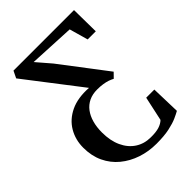

<svg xmlns="http://www.w3.org/2000/svg" viewBox="-223 -630 960 960"><g transform="rotate(-45 257.0 -150.0)"><path d="M302.5 233Q247 233 197.8 216.5Q148.5 200 110.2 168.5Q72 137 50.5 91.5Q29 46 29 -12Q29 -68.5 55.8 -113.8Q82.5 -159 134.2 -183.8Q186 -208.5 261 -203.5L37 -494.5L55 -531.5H483L485 -379.5H427.5L399.5 -478.5L156.5 -490.5L221.5 -415L405.5 -173.5L380.5 -148Q369.5 -154 355.8 -158.8Q342 -163.5 324.2 -166.2Q306.5 -169 284 -169Q251 -169 225.8 -157Q200.5 -145 183.5 -122.5Q166.5 -100 157.8 -69Q149 -38 149 0Q149 58.5 168.8 101.2Q188.5 144 223.8 167Q259 190 305 190Q342 190.5 364.5 183.2Q387 176 400.5 162.5L428.5 33.5H486L490.5 188.5Q477.5 196 454.2 206.5Q431 217 394 225Q357 233 302.5 233Z"/></g></svg>

Font: Merriweather 72pt Medium
Style: Regular
Weight: 500
Version: Version 2.100